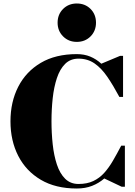

<svg xmlns="http://www.w3.org/2000/svg" viewBox="-20 -1070 774 1100"><path d="M420 10Q298.5 10 213.8 -40Q129 -90 84.5 -177Q40 -264 40 -375Q40 -486 84.5 -573Q129 -660 213.8 -710Q298.5 -760 420 -760Q462.5 -760 497 -745.8Q531.5 -731.5 560.5 -705L668 -750H685V-514.5H664Q629 -580 595.2 -629.5Q561.5 -679 521.8 -706.5Q482 -734 430 -734Q383.5 -734 353.2 -704Q323 -674 306 -622.8Q289 -571.5 282 -507.5Q275 -443.5 275 -375Q275 -307 282 -242.8Q289 -178.5 306 -127.2Q323 -76 353.2 -46Q383.5 -16 430 -16Q479 -16 514.5 -32.8Q550 -49.5 577 -79.5Q604 -109.5 627.2 -149.5Q650.5 -189.5 674.5 -235.5H695.5V0H677.5L577.5 -47.5Q546.5 -20.5 507.5 -5.2Q468.5 10 420 10ZM420 -830Q373 -830 341.5 -861.5Q310 -893 310 -940Q310 -987.5 341.5 -1018.8Q373 -1050 420 -1050Q467.5 -1050 498.8 -1018.8Q530 -987.5 530 -940Q530 -893 498.8 -861.5Q467.5 -830 420 -830Z"/></svg>

Font: Bodoni Moda 11pt Black
Style: Regular
Weight: 900
Designer: Owen Earl
Foundry: indestructible type
Version: Version 2.004